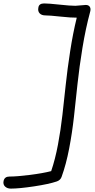

<svg xmlns="http://www.w3.org/2000/svg" viewBox="-83 -837 556 1121"><path d="M-20 264.2Q-40.5 264.2 -53.5 252Q-66.4 239.7 -62 219.2Q-56.2 193.8 -27.8 193.8Q15.6 193.8 91.1 184.3Q166.5 174.8 215.8 162.1Q239.3 93.3 255.4 7.6Q271.5 -78.1 281.5 -166.3Q291.5 -254.4 301 -344Q310.5 -433.6 326.7 -538.3Q342.8 -643.1 365.2 -733.9Q332.5 -733.4 269.3 -740.2Q206.1 -747.1 181.2 -747.1Q159.7 -747.1 148.2 -759.5Q136.7 -772 141.1 -793Q144.5 -816.9 174.8 -816.9Q201.2 -816.9 263.4 -810.1Q325.7 -803.2 356.9 -803.2Q367.7 -803.2 388.4 -805.7Q409.2 -808.1 418 -808.1Q434.1 -808.1 441.2 -797.4Q448.2 -786.6 443.8 -770Q417 -670.9 398.4 -557.6Q379.9 -444.3 369.6 -347.4Q359.4 -250.5 348.9 -156Q338.4 -61.5 320.8 30.3Q303.2 122.1 276.9 194.8Q270.5 214.4 249 222.2Q203.6 237.8 116.5 251Q29.3 264.2 -20 264.2Z"/></svg>

Font: Shantell Sans Irregular
Style: Italic
Weight: 300
Italic angle: -11.31°
Designer: Stephen Nixon, Anya Danilova, Shantell Martin
Foundry: Arrow Type
Version: Version 1.006;[9816181b4]